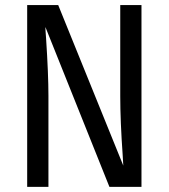

<svg xmlns="http://www.w3.org/2000/svg" viewBox="-20 -726 655 746"><path d="M156.4 -621Q156.4 -616.9 156.9 -606.7Q157.4 -596.4 159 -577.4Q168.2 -437.4 168.2 -353.8V0H85.6V-706.2H206.2L459 -82.6L456.9 -119.5Q447.2 -255.9 447.2 -352.8V-706.2H529.7V0H405.1Z"/></svg>

Font: Fira Code
Style: Regular
Weight: 400
Designer: Carrois Corporate, Edenspiekermann AG, Nikita Prokopov
Foundry: Carrois Corporate, Edenspiekermann AG, Nikita Prokopov
Version: Version 5.002